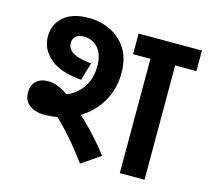

<svg xmlns="http://www.w3.org/2000/svg" viewBox="-94 -741 927 855"><g transform="rotate(15 369.0 -313.5)"><path d="M640 -527V0H526V-527H446V-622H738V-527ZM131 -164Q93 -164 65.5 -183.5Q38 -203 38 -242Q38 -275 58 -294Q78 -313 114 -313Q139 -313 168.5 -299.5Q198 -286 236 -254L250 -240Q283 -215 315 -183.5Q347 -152 376.5 -119Q406 -86 430 -54L344 5Q282 -78 232.5 -130Q183 -182 143 -213L139 -264Q185 -265 223 -285.5Q261 -306 283.5 -344Q306 -382 306 -434Q306 -488 280.5 -517Q255 -546 215 -546Q191 -546 178 -535Q165 -524 165 -504Q165 -493 169.5 -483Q174 -473 186 -464Q198 -455 220 -448.5Q242 -442 276 -439L252 -357Q153 -365 106 -406.5Q59 -448 59 -506Q59 -561 99 -596.5Q139 -632 215 -632Q268 -632 314.5 -610Q361 -588 389.5 -543.5Q418 -499 418 -431Q418 -358 382.5 -297.5Q347 -237 282.5 -200.5Q218 -164 131 -164Z"/></g></svg>

Font: Noto Sans Devanagari SemiBold
Style: Regular
Weight: 600
Version: Version 2.003